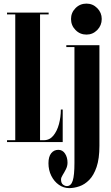

<svg xmlns="http://www.w3.org/2000/svg" viewBox="-20 -768 601 1038"><path d="M18 0V-10H62.5V-690H18V-700H243V-690H196.5V-10H217Q248 -10 268.2 -34.5Q288.5 -59 298.8 -97.2Q309 -135.5 309 -176H319V0ZM447.5 -581Q412.5 -581 388.2 -605.8Q364 -630.5 364 -665.5Q364 -699.5 388.2 -724Q412.5 -748.5 447.5 -748.5Q481.5 -748.5 505.8 -724Q530 -699.5 530 -665.5Q530 -630.5 505.8 -605.8Q481.5 -581 447.5 -581ZM354 249Q324 249 298.5 231.2Q273 213.5 257.5 182.8Q242 152 242 114.5Q242 79 256.8 60.5Q271.5 42 295.5 42Q318 42 331.5 62.2Q345 82.5 345 111.5Q345 130 336.2 147.2Q327.5 164.5 318.8 178.2Q310 192 310 202Q310 222 320.5 230Q331 238 341.5 238Q364 238 373.2 208.8Q382.5 179.5 382.5 113V-513.5H338.5V-523.5H517.5V20.5Q517.5 90 502.2 134.8Q487 179.5 462.5 204.5Q438 229.5 409.2 239.2Q380.5 249 354 249Z"/></svg>

Font: Imbue 100pt ExtraBold
Style: Regular
Weight: 800
Designer: Tyler Finck
Foundry: Etcetera Type Company
Version: Version 1.102; ttfautohint (v1.8.3)